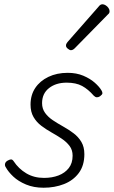

<svg xmlns="http://www.w3.org/2000/svg" viewBox="-20 -860 533 899"><path d="M184 19Q138 19 102 4Q66 -11 42.5 -33Q19 -55 7 -77Q2 -84 3.5 -92.5Q5 -101 14 -107Q24 -113 31 -113.5Q38 -114 44 -105Q67 -70 103 -48.5Q139 -27 186 -27Q224 -27 254 -38.5Q284 -50 302 -73Q320 -96 320 -131Q320 -158 305.5 -177Q291 -196 268.5 -211Q246 -226 221 -240Q196 -254 173.5 -271Q151 -288 137 -312Q123 -336 123 -370Q123 -415 145 -448Q167 -481 206.5 -500Q246 -519 297 -519Q338 -519 370 -505.5Q402 -492 423.5 -473Q445 -454 455 -437Q460 -429 459.5 -423Q459 -417 448 -409Q440 -404 433 -404.5Q426 -405 419 -412Q393 -442 364.5 -457.5Q336 -473 292 -473Q242 -473 209.5 -447.5Q177 -422 177 -377Q177 -351 191 -331.5Q205 -312 227.5 -297Q250 -282 276 -267.5Q302 -253 324.5 -236Q347 -219 361 -195.5Q375 -172 375 -138Q375 -85 349 -50Q323 -15 279.5 2Q236 19 184 19ZM312 -625Q306 -625 297.5 -632Q289 -639 289 -646Q289 -651 290.5 -654.5Q292 -658 296 -663L440 -827Q446 -835 450.5 -837.5Q455 -840 460 -840Q467 -840 475 -835Q483 -830 488 -822.5Q493 -815 493 -808Q493 -803 491.5 -799.5Q490 -796 485 -792L330 -634Q321 -625 312 -625Z"/></svg>

Font: Playwrite US Trad ExtraLight
Style: Regular
Weight: 250
Designer: Veronika Burian, José Scaglione
Foundry: TypeTogether
Version: Version 1.003